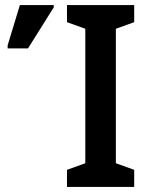

<svg xmlns="http://www.w3.org/2000/svg" viewBox="-20 -734 579 754"><path d="M507 0H243V-67L315 -93V-621L243 -647V-714H507V-647L435 -621V-93L507 -67ZM10 -544V-556L58 -714H191V-705L90 -544Z"/></svg>

Font: Noto Sans Condensed SemiBold
Style: Regular
Weight: 600
Width: 3
Designer: Monotype Design Team
Foundry: Monotype Imaging Inc.
Version: Version 2.013; ttfautohint (v1.8.4.7-5d5b)